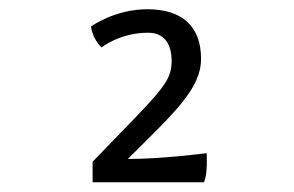

<svg xmlns="http://www.w3.org/2000/svg" viewBox="-20 -835 623 407"><path d="M176.3 -448.7H412.1C420.9 -463.9 418 -510.3 418 -510.3C418 -510.3 325.2 -498 251 -498C350.1 -596.7 406.2 -647 406.2 -710.4C406.2 -780.3 364.7 -815.4 292.5 -815.4C222.7 -815.4 172.9 -778.8 172.9 -778.8C172.9 -778.8 175.3 -753.4 195.3 -734.4C195.3 -734.4 233.4 -765.6 293.9 -765.6C326.2 -765.6 343.8 -744.6 343.8 -705.1C343.8 -658.7 318.4 -639.6 176.3 -492.2Z"/></svg>

Font: Basic
Style: Regular
Weight: 400
Designer: Magnus Gaarde
Foundry: Magnus Gaarde
Version: Version 1.001